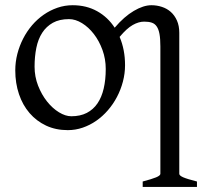

<svg xmlns="http://www.w3.org/2000/svg" viewBox="-20 -489 792 743"><path d="M389.2 -222.2Q389.2 -260.7 376.5 -295.7Q363.8 -330.6 343.3 -357.2Q322.8 -383.8 297.4 -399.4Q272 -415 247.1 -415Q210 -415 184.6 -400.9Q159.2 -386.7 143.3 -362.1Q127.4 -337.4 120.6 -303.7Q113.8 -270 113.8 -231Q113.8 -192.4 127.4 -157.5Q141.1 -122.6 162.1 -96.2Q183.1 -69.8 208.3 -54.4Q233.4 -39.1 255.9 -39.1Q290.5 -39.1 315.7 -52Q340.8 -64.9 357.2 -88.9Q373.5 -112.8 381.3 -146.5Q389.2 -180.2 389.2 -222.2ZM532.2 234.4V213.4Q567.4 204.1 584 197.3Q600.6 190.4 600.6 183.6V-309.1Q600.6 -338.9 597.2 -357.4Q593.8 -376 586.4 -386.7Q579.1 -397.5 567.1 -401.4Q555.2 -405.3 538.1 -405.3Q516.6 -405.3 493.7 -392.3Q470.7 -379.4 442.9 -346.2Q463.9 -296.9 463.9 -236.8Q463.9 -204.6 455.6 -173.1Q447.3 -141.6 432.6 -113.8Q418 -85.9 397.5 -62.3Q377 -38.6 352.3 -21.5Q327.6 -4.4 299.8 5.1Q272 14.6 242.2 14.6Q195.8 14.6 158.4 -2.9Q121.1 -20.5 94.5 -51.3Q67.9 -82 53.5 -124.5Q39.1 -167 39.1 -216.8Q39.1 -249 47.1 -280.3Q55.2 -311.5 69.6 -339.6Q84 -367.7 104.2 -391.4Q124.5 -415 149.2 -432.1Q173.8 -449.2 202.1 -459Q230.5 -468.8 261.2 -468.8Q314.5 -468.8 356 -445.6Q397.5 -422.4 423.8 -381.8Q460.4 -424.8 497.8 -446.8Q535.2 -468.8 565.9 -468.8Q586.9 -468.8 606.4 -462.4Q626 -456.1 640.9 -442.9Q655.8 -429.7 664.8 -409.4Q673.8 -389.2 673.8 -361.8V183.6Q673.8 190.4 688.7 197Q703.6 203.6 742.2 213.4V234.4Z"/></svg>

Font: Gentium
Style: Regular
Weight: 400
Designer: J. Victor Gaultney
Version: Version 1.03; 2011; OFL 1.1 release